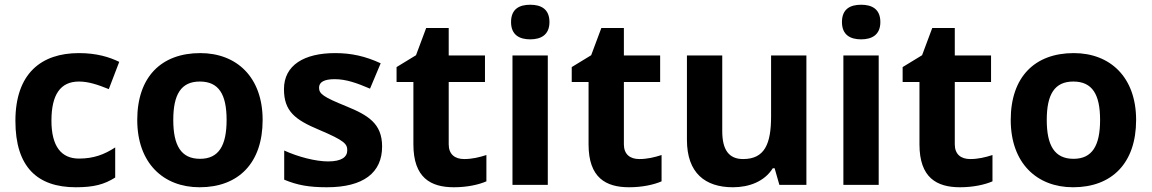

<svg xmlns="http://www.w3.org/2000/svg" viewBox="-20 -780 4858 810"><path d="M300 10C376 10 420 -2 466 -31V-158C420 -128 375 -111 313 -111C239 -111 197 -162 197 -271C197 -381 235 -436 313 -436C353 -436 392 -423 439 -404L483 -519C442 -539 388 -556 313 -556C154 -556 45 -470 45 -270C45 -76 137 10 300 10Z M1088 -274C1088 -455 978 -556 825 -556C660 -556 559 -455 559 -274C559 -92 669 10 822 10C986 10 1088 -92 1088 -274ZM711 -274C711 -382 744 -436 823 -436C903 -436 936 -382 936 -274C936 -166 903 -110 824 -110C744 -110 711 -166 711 -274Z M1592 -162C1592 -259 1533 -294 1440 -332C1344 -371 1326 -384 1326 -410C1326 -434 1348 -446 1392 -446C1441 -446 1487 -429 1541 -406L1586 -513C1521 -543 1462 -556 1394 -556C1263 -556 1178 -505 1178 -404C1178 -311 1224 -275 1327 -232C1433 -187 1445 -173 1445 -146C1445 -118 1422 -99 1364 -99C1312 -99 1238 -118 1179 -145V-22C1234 1 1283 10 1359 10C1513 10 1592 -51 1592 -162Z M1938 -109C1899 -109 1873 -129 1873 -171V-434H2026V-546H1873V-662H1778L1735 -547L1653 -497V-434H1724V-171C1724 -30 1797 10 1895 10C1951 10 2000 -1 2032 -15V-126C2001 -116 1971 -109 1938 -109Z M2217 -760C2172 -760 2136 -743 2136 -687C2136 -632 2172 -614 2217 -614C2261 -614 2298 -632 2298 -687C2298 -743 2261 -760 2217 -760ZM2291 -546H2142V0H2291Z M2677 -109C2638 -109 2612 -129 2612 -171V-434H2765V-546H2612V-662H2517L2474 -547L2392 -497V-434H2463V-171C2463 -30 2536 10 2634 10C2690 10 2739 -1 2771 -15V-126C2740 -116 2710 -109 2677 -109Z M3382 -546H3233V-289C3233 -173 3206 -109 3115 -109C3054 -109 3027 -149 3027 -227V-546H2878V-190C2878 -50 2955 10 3072 10C3140 10 3205 -14 3240 -70H3248L3268 0H3382Z M3613 -760C3568 -760 3532 -743 3532 -687C3532 -632 3568 -614 3613 -614C3657 -614 3694 -632 3694 -687C3694 -743 3657 -760 3613 -760ZM3687 -546H3538V0H3687Z M4073 -109C4034 -109 4008 -129 4008 -171V-434H4161V-546H4008V-662H3913L3870 -547L3788 -497V-434H3859V-171C3859 -30 3932 10 4030 10C4086 10 4135 -1 4167 -15V-126C4136 -116 4106 -109 4073 -109Z M4773 -274C4773 -455 4663 -556 4510 -556C4345 -556 4244 -455 4244 -274C4244 -92 4354 10 4507 10C4671 10 4773 -92 4773 -274ZM4396 -274C4396 -382 4429 -436 4508 -436C4588 -436 4621 -382 4621 -274C4621 -166 4588 -110 4509 -110C4429 -110 4396 -166 4396 -274Z"/></svg>

Font: Noto Sans Lisu
Style: Bold
Weight: 700
Designer: Monotype Design Team. David Williams.
Foundry: Monotype Imaging Inc.
Version: Version 2.102